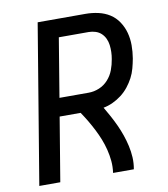

<svg xmlns="http://www.w3.org/2000/svg" viewBox="-82 -805 765 874"><g transform="rotate(-10 300.0 -367.5)"><path d="M29 0 151 -735H372Q402 -735 431 -728.5Q460 -722 483.5 -707Q507 -692 523 -668Q539 -644 546.5 -616Q554 -588 554 -558Q554 -528 549 -498Q545 -476 539 -453.5Q533 -431 522.5 -411Q512 -391 497 -372Q482 -353 463 -338.5Q444 -324 422.5 -314Q401 -304 379 -300Q392 -278 404.5 -255Q417 -232 428 -208Q439 -184 447.5 -159.5Q456 -135 462 -108.5Q468 -82 469.5 -55Q471 -28 466 0H370Q374 -28 371.5 -55Q369 -82 362.5 -108Q356 -134 346.5 -158Q337 -182 325 -205.5Q313 -229 300 -251Q287 -273 272 -295H175L126 0ZM189 -379H324Q349 -379 373 -389Q397 -399 414.5 -418.5Q432 -438 441 -462Q450 -486 454 -511Q457 -527 457.5 -543.5Q458 -560 456 -576Q454 -592 447.5 -606Q441 -620 430 -630.5Q419 -641 403.5 -646Q388 -651 372 -651H234Z"/></g></svg>

Font: Iosevka Curly MdExObl
Style: Regular
Weight: 500
Width: 7
Italic angle: -9°
Monospace: yes
Designer: Belleve Invis
Foundry: Belleve Invis
Version: Version 11.1.0; ttfautohint (v1.8.3)